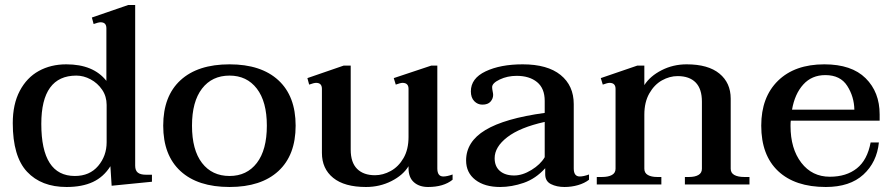

<svg xmlns="http://www.w3.org/2000/svg" viewBox="-20 -737 3565 767"><path d="M31 -245Q31 -321 59 -374Q87 -427 135 -453.5Q183 -480 245 -480Q353 -480 405 -414V-624Q405 -648 382 -648Q373 -648 354 -641L347 -667L492 -717H520V-75Q520 -56 530.5 -47.5Q541 -39 563 -39H587V-11L426 5L421 -73Q394 -30 351 -10Q308 10 246 10Q145 10 88 -51Q31 -112 31 -245ZM406 -169V-318Q406 -352 388 -378.5Q370 -405 342 -420Q314 -435 285 -435Q145 -435 145 -242Q145 -34 279 -34Q338 -34 372 -74Q406 -114 406 -169Z M632 -235Q632 -353 701 -416.5Q770 -480 897 -480Q1023 -480 1092 -416.5Q1161 -353 1161 -235Q1161 -117 1092 -53.5Q1023 10 897 10Q770 10 701 -53.5Q632 -117 632 -235ZM1046 -235Q1046 -331 1006 -383Q966 -435 897 -435Q827 -435 787 -383Q747 -331 747 -235Q747 -138 787 -86Q827 -34 897 -34Q966 -34 1006 -86Q1046 -138 1046 -235Z M1788 -40V-19Q1752 10 1690 10Q1655 10 1633.5 -9Q1612 -28 1612 -65V-73Q1590 -37 1543.5 -13.5Q1497 10 1442 10Q1356 10 1311 -26.5Q1266 -63 1266 -126V-382Q1266 -406 1243 -406Q1234 -406 1215 -399L1208 -425L1353 -475H1381V-139Q1381 -88 1406.5 -62.5Q1432 -37 1478 -37Q1510 -37 1541 -54Q1572 -71 1592 -105.5Q1612 -140 1612 -190V-382Q1612 -406 1588 -406Q1580 -406 1561 -399L1553 -425L1703 -475H1727V-64Q1727 -32 1751 -32Q1766 -32 1788 -40Z M1842 -96Q1842 -171 1919 -217.5Q1996 -264 2156 -286V-334Q2156 -384 2125.5 -409Q2095 -434 2044 -434Q2007 -434 1976.5 -419.5Q1946 -405 1946 -389Q1946 -382 1948 -372.5Q1950 -363 1950 -358Q1950 -343 1939.5 -331Q1929 -319 1907 -319Q1888 -319 1874.5 -333Q1861 -347 1861 -372Q1861 -424 1920 -452Q1979 -480 2068 -480Q2167 -480 2219.5 -437.5Q2272 -395 2272 -321V-64Q2272 -32 2296 -32Q2311 -32 2333 -40V-19Q2315 -5 2289 2.5Q2263 10 2235 10Q2204 10 2181 -1.5Q2158 -13 2158 -41V-65Q2120 -23 2072 -6.5Q2024 10 1978 10Q1916 10 1879 -18.5Q1842 -47 1842 -96ZM2156 -109V-250Q2057 -228 2006.5 -189Q1956 -150 1956 -105Q1956 -72 1977 -54Q1998 -36 2034 -36Q2067 -36 2103 -58Q2139 -80 2156 -109Z M2974 -30V0H2716V-30H2733Q2756 -30 2770 -38Q2784 -46 2784 -63V-331Q2784 -382 2759 -407.5Q2734 -433 2687 -433Q2655 -433 2624.5 -416Q2594 -399 2574 -364Q2554 -329 2554 -279V-63Q2554 -46 2568 -38Q2582 -30 2605 -30H2622V0H2364V-30H2385Q2410 -30 2424.5 -38Q2439 -46 2439 -63V-382Q2439 -406 2415 -406Q2407 -406 2388 -399L2380 -425L2526 -475H2554V-397Q2577 -433 2623 -456.5Q2669 -480 2723 -480Q2809 -480 2854 -443Q2899 -406 2899 -343V-63Q2899 -46 2913.5 -38Q2928 -30 2953 -30Z M3139 -255Q3138 -248 3138 -234Q3138 -143 3181 -87Q3224 -31 3295 -31Q3361 -31 3403 -64.5Q3445 -98 3458 -168H3491Q3483 -89 3429 -39.5Q3375 10 3279 10Q3156 10 3088.5 -53.5Q3021 -117 3021 -235Q3021 -349 3088 -414.5Q3155 -480 3273 -480Q3382 -480 3438 -424.5Q3494 -369 3494 -280V-255ZM3144 -299H3393Q3392 -351 3364.5 -394Q3337 -437 3277 -437Q3223 -437 3189 -399.5Q3155 -362 3144 -299Z"/></svg>

Font: Taviraj Medium
Style: Regular
Weight: 500
Designer: Katatrad Team
Foundry: CadsonDemak
Version: Version 1.030